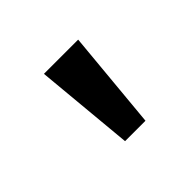

<svg xmlns="http://www.w3.org/2000/svg" viewBox="-71 -836 472 472"><g transform="rotate(-45 165.0 -600.0)"><path d="M137 -471 113 -729H232L208 -471Z"/></g></svg>

Font: Noto Sans Devanagari Medium
Style: Regular
Weight: 500
Version: Version 2.003